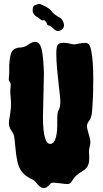

<svg xmlns="http://www.w3.org/2000/svg" viewBox="-20 -949 529 984"><path d="M205.1 -573.2 200.2 -351.6Q200.2 -204.1 241.2 -211.9Q276.4 -217.8 273.4 -335.9Q273.4 -371.1 278.8 -381.3Q284.2 -391.6 286.1 -398.4Q291 -418 288.1 -450.2Q286.1 -470.7 281.2 -511.7Q276.4 -552.7 272.5 -596.2Q268.6 -639.6 268.6 -674.8Q268.6 -710 275.9 -718.8Q283.2 -727.5 294.4 -729Q305.7 -730.5 317.9 -729Q330.1 -727.5 341.3 -724.6Q352.5 -721.7 359.9 -721.7Q367.2 -721.7 377.4 -724.1Q387.7 -726.6 397.9 -728Q408.2 -729.5 417.5 -729.5Q426.8 -729.5 434.6 -722.7Q442.4 -715.8 447.8 -688.5Q453.1 -661.1 455.6 -624Q458 -586.9 458 -544.4Q458 -502 457 -463.9Q453.1 -379.9 449.7 -362.3Q446.3 -344.7 441.4 -336.9Q436.5 -329.1 431.6 -322.3Q421.9 -308.6 428.7 -283.2Q435.5 -257.8 439.5 -244.1Q446.3 -219.7 440.4 -200.2Q434.6 -180.7 436.5 -162.1Q441.4 -112.3 424.8 -90.8Q417 -80.1 400.4 -70.3Q367.2 -51.8 351.6 -25.4Q343.8 -9.8 333 -6.8Q327.1 -4.9 315.4 -6.3Q303.7 -7.8 290 -9.3Q276.4 -10.7 263.7 -12.2Q251 -13.7 246.1 -12.2Q241.2 -10.7 237.3 -6.3Q233.4 -2 228.5 2.9Q202.1 29.3 173.8 -2.9Q168 -9.8 162.6 -16.1Q157.2 -22.5 152.3 -25.9Q147.5 -29.3 139.2 -32.7Q130.9 -36.1 121.1 -43Q79.1 -68.4 68.4 -125Q62.5 -152.3 58.6 -195.8Q54.7 -239.3 52.2 -251Q49.8 -262.7 40 -276.9Q30.3 -291 27.3 -303.2Q24.4 -315.4 26.4 -329.1Q28.3 -342.8 31.2 -360.4Q39.1 -407.2 35.2 -442.4Q31.2 -477.5 33.7 -497.1Q36.1 -516.6 34.2 -522Q32.2 -527.3 27.8 -532.2Q23.4 -537.1 25.4 -552.7Q27.3 -568.4 27.3 -583Q27.3 -597.7 27.3 -613.3Q30.3 -679.7 47.9 -693.4Q62.5 -704.1 78.1 -705.1Q102.5 -706.1 114.7 -713.9Q127 -721.7 134.8 -726.6Q183.6 -753.9 195.3 -687.5Q203.1 -646.5 205.1 -573.2ZM221.7 -824.2Q219.7 -833 212.9 -840.3Q206.1 -847.7 203.1 -845.7Q197.3 -841.8 188.5 -848.6Q188.5 -848.6 174.8 -859.4Q169.9 -863.3 165.5 -864.7Q161.1 -866.2 153.3 -877Q145.5 -887.7 147.9 -903.8Q150.4 -919.9 159.2 -922.4Q168 -924.8 173.8 -927.7Q179.7 -930.7 189.5 -926.8Q199.2 -922.9 210.9 -917Q236.3 -903.3 243.2 -892.6Q252 -877.9 288.1 -857.4Q299.8 -850.6 305.7 -832.5Q311.5 -814.5 303.2 -803.7Q294.9 -793 281.2 -790.5Q267.6 -788.1 254.4 -801.8Q241.2 -815.4 232.4 -817.4Q223.6 -819.3 221.7 -824.2Z"/></svg>

Font: Creepster Caps
Style: Regular
Weight: 400
Designer: Font Diner, Inc
Foundry: Font Diner, Inc
Version: Version 1.000